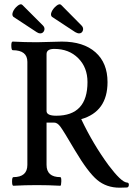

<svg xmlns="http://www.w3.org/2000/svg" viewBox="-20 -859 618 891"><path d="M166 -704Q159 -704 150 -710L42 -781Q34 -789 40 -804Q46 -819 61 -831.5Q76 -844 84 -836L179 -741Q190 -730 185 -717Q180 -704 166 -704ZM346 -704Q340 -704 329 -710L221 -781Q213 -789 219.5 -804Q226 -819 241 -831.5Q256 -844 264 -836L358 -741Q369 -730 364.5 -717Q360 -704 346 -704ZM535 12Q474 12 431 -24Q388 -60 328 -161Q274 -253 260 -271.5Q246 -290 232 -290H196V-94Q196 -37 260 -37Q265 -37 264.5 -17Q264 3 260 3Q204 0 151 0Q97 0 42 3Q36 3 36 -17Q36 -37 42 -37Q107 -37 107 -94V-572Q107 -626 39 -626Q33 -626 32.5 -646Q32 -666 39 -666Q95 -663 151 -663Q171 -663 209.5 -664.5Q248 -666 267 -666Q367 -666 423 -616.5Q479 -567 479 -478Q479 -341 357 -306Q412 -190 484 -92Q542 -15 568 -12Q578 -12 578 -2Q578 9 570 11Q567 11 554.5 11.5Q542 12 535 12ZM241 -322Q386 -322 386 -478Q386 -546 343 -589Q300 -632 232 -632Q196 -632 196 -608V-344Q196 -322 241 -322Z"/></svg>

Font: Junicode Cond Medium
Style: Regular
Weight: 500
Width: 3
Designer: Peter S. Baker
Version: Version 2.201